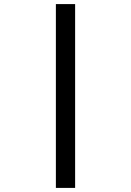

<svg xmlns="http://www.w3.org/2000/svg" viewBox="-20 -780 640 938"><path d="M253 138V-760H347V138Z"/></svg>

Font: IBM Plex Mono Medium
Style: Regular
Weight: 500
Monospace: yes
Designer: Mike Abbink, Paul van der Laan, Pieter van Rosmalen
Foundry: Bold Monday
Version: Version 2.3